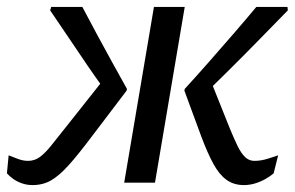

<svg xmlns="http://www.w3.org/2000/svg" viewBox="-35 -528 854 555"><path d="M630 -155 576 -290 534 -234Q576 -275 622 -320.5Q668 -366 713 -412Q758 -458 797 -498L796 -508H706Q676 -472 640.5 -431Q605 -390 568.5 -348.5Q532 -307 499 -271L498 -266L547 -133Q565 -85 582 -54Q599 -23 620 -8Q641 7 670 7Q687 7 703 2Q719 -3 733 -11Q747 -19 756 -27L769 -79Q760 -76 740 -69.5Q720 -63 700 -63Q685 -63 673.5 -74Q662 -85 652 -105.5Q642 -126 630 -155ZM324 0H413L499 -508H410ZM151 -155Q129 -127 112 -106Q95 -85 80 -74Q65 -63 46 -63Q31 -63 14.5 -69.5Q-2 -76 -10 -79L-15 -27Q-8 -19 3 -11Q14 -3 28.5 2Q43 7 59 7Q89 7 112.5 -6.5Q136 -20 163.5 -50.5Q191 -81 230 -133L331 -266L332 -271Q312 -307 289 -348.5Q266 -390 244 -431Q222 -472 203 -508H113L110 -498Q130 -468 152 -436Q174 -404 196 -371Q218 -338 240.5 -306Q263 -274 285 -244L258 -290Z"/></svg>

Font: Roboto Serif 20pt
Style: Italic
Weight: 400
Italic angle: -10°
Designer: Greg Gazdowicz
Foundry: Commercial Type
Version: Version 1.008